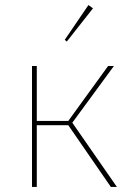

<svg xmlns="http://www.w3.org/2000/svg" viewBox="-20 -742 519 762"><path d="M245 -577 237 -584 331 -722 349 -709ZM107 0V-480H126V-262H251L409 -480H432L267 -255L444 0H420L251 -245H126V0Z"/></svg>

Font: Cantarell Thin
Style: Regular
Weight: 100
Designer: Dave Crossland, Nikolaus Waxweiler, Florian Fecher, Jacques Le Bailly, Eben Sorkin, Alexei Vanyashin, Alexios Zavras, Em
Version: Version 0.303